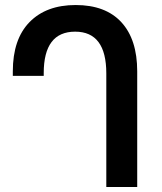

<svg xmlns="http://www.w3.org/2000/svg" viewBox="-20 -744 644 764"><path d="M403 0H526V-460Q526 -587 463 -655.5Q400 -724 281 -724Q164 -724 97.5 -656Q31 -588 31 -460V-442H154V-453Q154 -618 279 -618Q403 -618 403 -452Z"/></svg>

Font: Noto Sans Georgian SemiCondensed Semi
Style: Regular
Weight: 600
Width: 4
Designer: Monotype Design Team
Foundry: Monotype Imaging Inc.
Version: Version 1.901